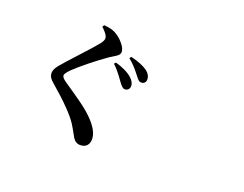

<svg xmlns="http://www.w3.org/2000/svg" viewBox="-129 -1055 1758 1382"><g transform="rotate(20 750.0 -364.0)"><path d="M585.9 71.3Q550.8 71.3 528.3 36.1Q525.4 31.2 520.5 21.5Q500 -16.6 479.5 -49.8Q427.7 -132.8 251 -284.2Q215.8 -312.5 215.8 -346.7Q215.8 -375 244.1 -409.2Q268.6 -439.5 358.4 -537.1Q455.1 -642.6 475.1 -668.9Q495.1 -695.3 495.1 -711.9Q495.1 -739.3 445.3 -784.2L455.1 -798.8Q509.8 -793.9 537.1 -780.3Q578.1 -759.8 608.4 -723.6Q638.7 -687.5 638.7 -661.1Q638.7 -645.5 627 -633.8Q619.1 -626 594.7 -611.3Q577.1 -600.6 566.4 -593.8Q511.7 -555.7 440.4 -499Q368.2 -440.4 337.9 -410.2Q302.7 -375 302.7 -359.4Q302.7 -341.8 337.9 -318.4Q358.4 -303.7 399.4 -276.4Q476.6 -223.6 512.7 -195.3Q572.3 -148.4 607.4 -104.5Q653.3 -46.9 653.3 3.9Q653.3 31.2 638.7 49.8Q621.1 71.3 585.9 71.3ZM750 -416Q731.4 -416 704.1 -455.1Q702.1 -458 697.3 -464.8Q653.3 -527.3 615.2 -562.5L626 -575.2Q712.9 -550.8 757.8 -509.8Q787.1 -481.4 787.1 -454.1Q787.1 -437.5 777.3 -426.8Q767.6 -416 750 -416ZM845.7 -502Q833 -502 823.2 -510.7Q816.4 -516.6 800.8 -537.1Q797.9 -540 796.9 -542Q794.9 -544.9 790 -550.8Q750 -602.5 706.1 -637.7L715.8 -651.4Q800.8 -630.9 844.7 -599.6Q879.9 -573.2 879.9 -537.1Q879.9 -521.5 870.6 -511.7Q861.3 -502 845.7 -502Z"/></g></svg>

Font: Bpmf GenYo Min B
Style: B
Weight: 700
Foundry: But Ko
Version: Version 1.320